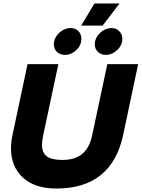

<svg xmlns="http://www.w3.org/2000/svg" viewBox="-20 -1067 813 1102"><path d="M522 -1047H666L569 -920H446ZM289 -813Q289 -837 303 -858.5Q317 -880 339.5 -893Q362 -906 385 -906Q413 -906 430 -888.5Q447 -871 447 -844Q447 -807 418 -779.5Q389 -752 353 -752Q325 -752 307 -769Q289 -786 289 -813ZM524 -813Q524 -837 538 -858.5Q552 -880 574.5 -893Q597 -906 620 -906Q647 -906 664.5 -888Q682 -870 682 -844Q682 -807 652.5 -779.5Q623 -752 588 -752Q560 -752 542 -769Q524 -786 524 -813ZM43 -216Q43 -253 52 -293L138 -699H315L228 -291Q221 -254 221 -235Q221 -191 248 -170Q275 -149 339 -149Q411 -149 452.5 -184Q494 -219 509 -291L596 -699H773L687 -293Q621 15 304 15Q179 15 111 -48Q43 -111 43 -216Z"/></svg>

Font: Prompt
Style: Bold Italic
Weight: 700
Italic angle: -12°
Designer: Katatrad Team
Foundry: CadsonDemak
Version: Version 1.001